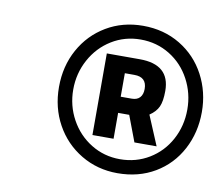

<svg xmlns="http://www.w3.org/2000/svg" viewBox="-66 -792 825 716"><g transform="rotate(10 346.0 -434.0)"><path d="M151 -434Q151 -513 186 -576.5Q221 -640 282.5 -676.5Q344 -713 421 -713Q500 -713 562 -675.5Q624 -638 658 -574Q692 -510 692 -434Q692 -356 658 -292Q624 -228 562.5 -191.5Q501 -155 421 -155Q345 -155 283 -192Q221 -229 186 -292.5Q151 -356 151 -434ZM637 -434Q637 -495 609 -547.5Q581 -600 531.5 -630.5Q482 -661 421 -661Q361 -661 311.5 -630.5Q262 -600 233.5 -547.5Q205 -495 205 -434Q205 -373 233.5 -321Q262 -269 311.5 -238.5Q361 -208 421 -208Q482 -208 531.5 -238Q581 -268 609 -320Q637 -372 637 -434ZM305 -588H430Q544 -588 544 -488Q544 -449 534.5 -428Q525 -407 501 -391L548 -279H464L427 -377H385V-279H305ZM426 -438Q446 -438 456.5 -449.5Q467 -461 467 -482Q467 -527 420 -527H384V-438Z"/></g></svg>

Font: Cairo SemiBold
Style: Italic
Weight: 600
Italic angle: -13°
Designer: Mohamed Gaber, Accademia di Belle Arti di Urbino and others
Foundry: Kief Type Foundry, Accademia di Belle Arti di Urbino and others
Version: Version 3.011